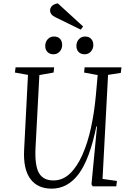

<svg xmlns="http://www.w3.org/2000/svg" viewBox="-20 -1112 770 1146"><path d="M592 -44 678 -32 674 0H533L526 -12L559 -357H555Q515 -161 449.5 -73.5Q384 14 288 14Q204 14 161 -44.5Q118 -103 124 -218L147 -665L69 -679L73 -710H303L300 -679L215 -664L192 -229Q187 -124 212.5 -79.5Q238 -35 299 -35Q355 -35 398 -76.5Q441 -118 472.5 -189.5Q504 -261 523.5 -351.5Q543 -442 552 -541L563 -664L482 -679L485 -710H705L701 -677L625 -665ZM250 -838Q250 -861 264.5 -877.5Q279 -894 302 -894Q325 -894 338 -880.5Q351 -867 351 -843Q351 -821 336.5 -804.5Q322 -788 299 -788Q277 -788 263.5 -801.5Q250 -815 250 -838ZM436 -838Q436 -861 450.5 -877.5Q465 -894 488 -894Q511 -894 524 -880Q537 -866 537 -843Q537 -821 522.5 -804.5Q508 -788 485 -788Q463 -788 449.5 -801.5Q436 -815 436 -838ZM476 -954 462 -935 311 -1009Q279 -1024 279 -1050Q279 -1063 289 -1075Q299 -1087 325 -1092Z"/></svg>

Font: Literata 36pt Light
Style: Italic
Weight: 300
Italic angle: -2°
Designer: Latin by Veronika Burian and Jose Scaglione. Greek by Irene Vlachou. Cyrillic by Vera Evstafieva
Foundry: TypeTogether
Version: Version 3.002